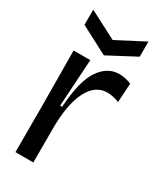

<svg xmlns="http://www.w3.org/2000/svg" viewBox="-183 -781 711 846"><g transform="rotate(30 172.5 -357.5)"><path d="M47 0V-245L45 -516H130L115 -276H125Q134 -412 173.5 -469.5Q213 -527 272 -527Q303 -527 334 -514L328 -417Q311 -424 295.5 -427Q280 -430 267 -430Q206 -430 172 -362.5Q138 -295 138 -172V0ZM30 -715 171 -642 311 -715V-638L171 -564L30 -638Z"/></g></svg>

Font: Bricolage Grotesque 48pt
Style: Regular
Weight: 400
Designer: Mathieu Triay
Foundry: Atelier Triay
Version: Version 1.000; ttfautohint (v1.8.4.7-5d5b);gftools[0.9.32]